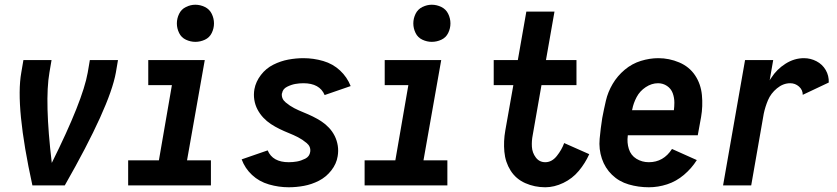

<svg xmlns="http://www.w3.org/2000/svg" viewBox="-20 -784 3540 812"><path d="M117 0Q44 -333 70 -477L79 -530H198L189 -477Q168 -356 199 -95Q330 -358 351 -477L360 -530H479L470 -477Q444 -333 254 0Z M522 0V-106H652L707 -424H607V-530H846L771 -106H872V0ZM806 -607Q786 -607 766.5 -616Q747 -625 737.5 -644.5Q728 -664 728 -685Q728 -706 737.5 -725.5Q747 -745 766.5 -754.5Q786 -764 806 -764Q827 -764 846.5 -754.5Q866 -745 875.5 -725.5Q885 -706 885 -685Q885 -664 875.5 -644.5Q866 -625 846.5 -616Q827 -607 806 -607Z M1201 8Q1159 8 1117.5 -4Q1076 -16 1046 -44Q1016 -72 1002 -110L1112 -148Q1133 -98 1201 -98Q1219 -98 1236 -101Q1253 -104 1271 -113Q1289 -122 1292 -142Q1295 -164 1277 -179Q1259 -194 1240.5 -203.5Q1222 -213 1202 -221Q1182 -229 1162.5 -238.5Q1143 -248 1125.5 -259.5Q1108 -271 1093.5 -286.5Q1079 -302 1069 -321Q1059 -340 1055.5 -362Q1052 -384 1056 -407Q1062 -439 1083.5 -467Q1105 -495 1136 -510.5Q1167 -526 1199.5 -532Q1232 -538 1263 -538Q1306 -538 1347 -526Q1388 -514 1418 -486Q1448 -458 1463 -420L1353 -382Q1332 -432 1263 -432Q1246 -432 1229 -429Q1212 -426 1194 -417Q1176 -408 1173 -390L1172 -388Q1170 -366 1188 -351Q1206 -336 1224.5 -326.5Q1243 -317 1263 -309Q1283 -301 1302.5 -291.5Q1322 -282 1339.5 -270.5Q1357 -259 1371.5 -243.5Q1386 -228 1395.5 -209Q1405 -190 1408.5 -168Q1412 -146 1408 -123Q1403 -91 1381 -63Q1359 -35 1328.5 -19.5Q1298 -4 1265.5 2Q1233 8 1201 8Z M1522 0V-106H1652L1707 -424H1607V-530H1846L1771 -106H1872V0ZM1806 -607Q1786 -607 1766.5 -616Q1747 -625 1737.5 -644.5Q1728 -664 1728 -685Q1728 -706 1737.5 -725.5Q1747 -745 1766.5 -754.5Q1786 -764 1806 -764Q1827 -764 1846.5 -754.5Q1866 -745 1875.5 -725.5Q1885 -706 1885 -685Q1885 -664 1875.5 -644.5Q1866 -625 1846.5 -616Q1827 -607 1806 -607Z M2286 8Q2241 8 2201.5 -9.5Q2162 -27 2139.5 -62.5Q2117 -98 2113 -142.5Q2109 -187 2117 -232L2151 -424H2068V-530H2170L2206 -735H2325L2289 -530H2418V-424H2270L2233 -213Q2228 -188 2229.5 -163Q2231 -138 2246 -118Q2261 -98 2286 -98Q2314 -98 2335 -124.5Q2356 -151 2366 -179L2472 -132Q2455 -94 2428 -61.5Q2401 -29 2362.5 -10.5Q2324 8 2286 8Z M2724 8Q2680 8 2639 -4Q2598 -16 2568.5 -44.5Q2539 -73 2525.5 -113Q2512 -153 2516 -197Q2520 -241 2527 -285Q2534 -322 2542.5 -358.5Q2551 -395 2571 -429Q2591 -463 2622 -489Q2653 -515 2690.5 -526.5Q2728 -538 2764 -538Q2810 -538 2852.5 -520Q2895 -502 2919.5 -465.5Q2944 -429 2948.5 -382Q2953 -335 2945 -289L2931 -212H2635V-210Q2631 -181 2639.5 -154Q2648 -127 2671.5 -112.5Q2695 -98 2724 -98Q2786 -98 2822 -154L2927 -107Q2905 -72 2872.5 -44.5Q2840 -17 2801.5 -4.5Q2763 8 2724 8ZM2653 -318H2830Q2832 -334 2832 -350Q2832 -371 2825 -390Q2818 -409 2801 -420.5Q2784 -432 2763 -432Q2736 -432 2711 -415.5Q2686 -399 2672.5 -373.5Q2659 -348 2654 -322Z M3038 0 3131 -530H3250L3235 -444Q3238 -450 3242 -455Q3265 -491 3302 -514.5Q3339 -538 3380 -538Q3408 -538 3433 -525Q3458 -512 3472 -488Q3486 -464 3485 -435L3375 -383Q3375 -404 3359 -418Q3343 -432 3322 -432Q3292 -432 3266 -410.5Q3240 -389 3228 -360.5Q3216 -332 3210 -303L3157 0Z"/></svg>

Font: Iosevka SS08
Style: Bold Italic
Weight: 700
Italic angle: -10°
Monospace: yes
Designer: Belleve Invis
Foundry: Belleve Invis
Version: 2.1.0; ttfautohint (v1.8.2)